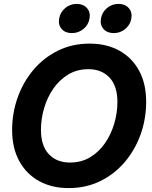

<svg xmlns="http://www.w3.org/2000/svg" viewBox="-20 -966 788 998"><path d="M336.9 11.7Q249.5 11.7 183.3 -24.7Q117.2 -61 80.1 -128.9Q43 -196.8 43 -290Q43 -378.4 71.8 -459.2Q100.6 -540 153.8 -603Q207 -666 281 -702.6Q355 -739.3 446.3 -739.3Q533.7 -739.3 599.9 -702.9Q666 -666.5 702.9 -598.9Q739.7 -531.2 739.7 -437Q739.7 -347.7 710.7 -266.8Q681.6 -186 628.2 -123.3Q574.7 -60.5 500.7 -24.4Q426.8 11.7 336.9 11.7ZM343.8 -121.1Q402.8 -121.1 448.7 -148.7Q494.6 -176.3 526.1 -222.2Q557.6 -268.1 574 -324Q590.3 -379.9 590.3 -436Q590.3 -519 549.3 -562.7Q508.3 -606.4 439.5 -606.4Q380.9 -606.4 335 -578.9Q289.1 -551.3 257.3 -505.4Q225.6 -459.5 209.2 -403.6Q192.9 -347.7 192.9 -291Q192.9 -208.5 233.6 -164.8Q274.4 -121.1 343.8 -121.1ZM571.3 -793.9Q537.1 -793.9 518.1 -815.4Q499 -836.9 504.9 -869.6Q510.3 -902.3 536.1 -924.1Q562 -945.8 596.2 -945.8Q629.9 -945.8 649.2 -924.1Q668.5 -902.3 662.6 -869.6Q657.2 -836.9 631.1 -815.4Q605 -793.9 571.3 -793.9ZM353.5 -793.9Q319.3 -793.9 300.5 -815.4Q281.7 -836.9 287.6 -869.6Q293 -902.3 318.8 -924.1Q344.7 -945.8 378.4 -945.8Q412.6 -945.8 431.9 -924.1Q451.2 -902.3 445.3 -869.6Q439.9 -836.9 413.8 -815.4Q387.7 -793.9 353.5 -793.9Z"/></svg>

Font: Inter Display
Style: Bold Italic
Weight: 700
Italic angle: -9.39999°
Designer: Rasmus Andersson
Foundry: rsms
Version: Version 4.000;git-a52131595